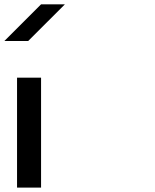

<svg xmlns="http://www.w3.org/2000/svg" viewBox="-20 -853 707 873"><path d="M57.5 0V-500H166.7V0ZM275 -833.3Q142.5 -700 108.3 -666.7H0L166.7 -833.3Z"/></svg>

Font: 0xA000-Squareish-Mono
Style: Squareish-Mono-Bold
Weight: 700
Version: Version 0.1